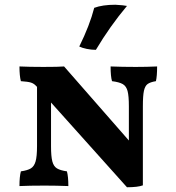

<svg xmlns="http://www.w3.org/2000/svg" viewBox="-20 -782 743 809"><path d="M642 -502Q642 -461 637 -440Q613 -436 602 -428Q591 -420 586.5 -399.5Q582 -379 582 -334V-1Q560 7 515 7L195 -350V-166Q195 -123 200.5 -102Q206 -81 220 -72.5Q234 -64 262 -60Q268 -38 268 2Q218 0 168 0Q104 0 62 2Q62 -38 68 -60Q96 -64 110 -72.5Q124 -81 130 -102Q136 -123 136 -166V-416L132 -420Q123 -430 110.5 -434Q98 -438 68 -440Q62 -462 62 -502Q104 -500 163 -500Q229 -500 250 -502L523 -190V-334Q523 -378 517.5 -398.5Q512 -419 497.5 -427.5Q483 -436 452 -440Q446 -460 446 -502Q496 -500 552 -500Q598 -500 642 -502ZM314 -586Q358 -675 377 -749Q412 -762 466 -762Q502 -760 515 -757Q443 -671 384 -572Q365 -572 345.5 -576Q326 -580 314 -586Z"/></svg>

Font: Vollkorn SC
Style: Bold
Weight: 700
Designer: Friedrich Althausen
Foundry: Friedrich Althausen
Version: Version 4.015